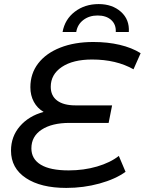

<svg xmlns="http://www.w3.org/2000/svg" viewBox="-20 -914 710 942"><path d="M229 -488Q229 -444 260.5 -420.5Q292 -397 350 -397H530L513 -311H321Q235 -311 184.5 -278Q134 -245 134 -186Q134 -134 180 -106Q226 -78 317 -78Q391 -78 456 -97Q521 -116 563 -149L596 -71Q546 -35 468 -13.5Q390 8 305 8Q180 8 107 -40.5Q34 -89 34 -175Q34 -244 77.5 -294.5Q121 -345 194 -365Q163 -383 146 -414.5Q129 -446 129 -486Q129 -553 167.5 -603Q206 -653 276 -680.5Q346 -708 438 -708Q508 -708 567.5 -694Q627 -680 670 -653L635 -574Q550 -622 432 -622Q338 -622 283.5 -585.5Q229 -549 229 -488ZM464 -894Q531 -894 573.5 -856Q616 -818 612 -757H548Q550 -794 525.5 -816Q501 -838 459 -838Q418 -838 389 -816Q360 -794 354 -757H287Q298 -819 347 -856.5Q396 -894 464 -894Z"/></svg>

Font: Montserrat Alternates Medium
Style: Italic
Weight: 500
Italic angle: -11.3°
Designer: Julieta Ulanovsky
Foundry: Julieta Ulanovsky
Version: Version 7.200